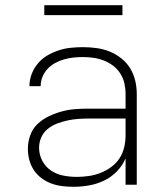

<svg xmlns="http://www.w3.org/2000/svg" viewBox="-20 -709 640 737"><path d="M263 8Q241 8 219.5 5.5Q198 3 177.5 -4.5Q157 -12 139.5 -25Q122 -38 110 -56Q98 -74 92.5 -95Q87 -116 87 -138Q87 -164 96 -189.5Q105 -215 124 -233Q143 -251 167 -262.5Q191 -274 216.5 -281Q242 -288 268 -290Q294 -292 320 -292H462V-348Q462 -369 457.5 -389Q453 -409 442 -426.5Q431 -444 414.5 -456.5Q398 -469 379 -476.5Q360 -484 339.5 -487Q319 -490 298 -490Q280 -490 261.5 -488Q243 -486 225.5 -481Q208 -476 191.5 -467Q175 -458 162.5 -444.5Q150 -431 143 -414Q136 -397 136 -378H93Q93 -402 101.5 -424.5Q110 -447 125.5 -465.5Q141 -484 161.5 -496Q182 -508 204.5 -515.5Q227 -523 251 -525.5Q275 -528 298 -528Q324 -528 350 -524.5Q376 -521 400 -511.5Q424 -502 445 -485.5Q466 -469 479.5 -447Q493 -425 499 -399.5Q505 -374 505 -348V0H462V-101Q450 -73 428.5 -51Q407 -29 380 -16Q353 -3 323 2.5Q293 8 263 8ZM275 -30Q298 -30 321.5 -33.5Q345 -37 366.5 -45.5Q388 -54 407 -68Q426 -82 438.5 -101Q451 -120 456.5 -143Q462 -166 462 -189V-254H320Q300 -254 279.5 -252.5Q259 -251 238.5 -246.5Q218 -242 198.5 -234.5Q179 -227 163 -214Q147 -201 138.5 -182Q130 -163 130 -142Q130 -116 142 -92.5Q154 -69 175.5 -54.5Q197 -40 223 -35Q249 -30 275 -30ZM450 -651H150V-689H450Z"/></svg>

Font: Zed Sans Extralight Extended
Style: Regular
Weight: 200
Width: 7
Designer: Belleve Invis
Foundry: Belleve Invis
Version: Version 1.0.0; ttfautohint (v1.8.4)